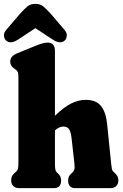

<svg xmlns="http://www.w3.org/2000/svg" viewBox="-40 -976 636 996"><path d="M245 -713.5V-375.5Q292.5 -421 330 -439.5Q367.5 -458 404 -458Q459 -458 484.2 -425.8Q509.5 -393.5 515.5 -335L536 -133Q538.5 -109 540.2 -100.2Q542 -91.5 547 -86.5L552 -82Q562 -73 568 -64Q574 -55 574 -40.5Q574 -21.5 562.8 -10.8Q551.5 0 532.5 0H350.5Q313.5 0 313.5 -40.5Q313.5 -62.5 330 -76L336 -81.5Q342 -87 345.2 -96Q348.5 -105 346 -128L331 -261.5Q327.5 -291 318.5 -305.2Q309.5 -319.5 289 -319.5Q267 -319.5 245 -299.5V-133Q245 -107 247 -97Q249 -87 255 -81.5L261 -76Q277 -61.5 277 -40.5Q277 0 240 0H59.5Q40.5 0 29.2 -10.8Q18 -21.5 18 -40.5Q18 -55 23.5 -64.2Q29 -73.5 39.5 -82L44.5 -86.5Q50 -91 52.8 -99.8Q55.5 -108.5 55.5 -133V-575.5Q55.5 -595 51.8 -603Q48 -611 39.5 -616.5L35 -619.5Q13 -634 13 -656Q13 -670.5 21.5 -681Q30 -691.5 51.5 -700.5L141 -737Q166.5 -747.5 181 -751.2Q195.5 -755 208 -755Q226.5 -755 235.8 -743.5Q245 -732 245 -713.5ZM296.5 -766.5Q273.5 -745 234.5 -770L143.5 -830L52.5 -770Q13.5 -745 -9.5 -766.5Q-18 -775 -19.5 -790.8Q-21 -806.5 -5.5 -823.5L65.5 -906.5Q85.5 -928.5 101.8 -942.2Q118 -956 143.5 -956Q169 -956 185.2 -942.2Q201.5 -928.5 221.5 -906.5L292.5 -823.5Q308 -806.5 306.5 -790.8Q305 -775 296.5 -766.5Z"/></svg>

Font: Fraunces 144pt SuperSoft Black
Style: Regular
Weight: 900
Version: Version 1.000;[b76b70a41]